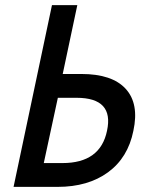

<svg xmlns="http://www.w3.org/2000/svg" viewBox="-20 -730 640 750"><path d="M33 0 183 -710H282L225 -441H298Q418 -441 471 -383Q524 -325 501 -219Q480 -114 402 -57Q324 0 205 0ZM151 -93H224Q372 -93 398 -219Q426 -348 279 -348H206Z"/></svg>

Font: Geist Mono Medium
Style: Italic
Weight: 500
Italic angle: -12°
Monospace: yes
Designer: Basement.studio, Andrés Briganti, Mateo Zaragoza
Foundry: Basement.studio, Vercel, Andrés Briganti, Guido Ferreyra, Mateo Zaragoza
Version: Version 1.500; ttfautohint (v1.8.4.7-5d5b)